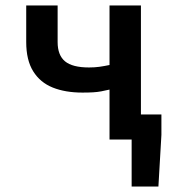

<svg xmlns="http://www.w3.org/2000/svg" viewBox="-20 -511 640 703"><path d="M381 0V-183Q364 -179 350.5 -176.5Q337 -174 321 -173Q305 -172 282 -172Q219 -172 173 -190.5Q127 -209 101.5 -250Q76 -291 76 -357V-491H191V-357Q191 -309 218 -286.5Q245 -264 306 -264Q327 -264 344.5 -266.5Q362 -269 381 -273V-491H496V0ZM462 172V0H426V-92H571V-17L560 172Z"/></svg>

Font: Source Code Pro SemiBold
Style: Regular
Weight: 600
Monospace: yes
Designer: Paul D. Hunt, Teo Tuominen
Foundry: Adobe Systems Incorporated
Version: Version 1.018;hotconv 1.0.116;makeotfexe 2.5.65601